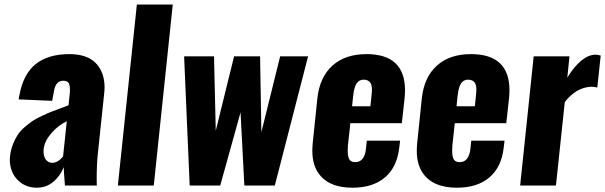

<svg xmlns="http://www.w3.org/2000/svg" viewBox="-20 -830 2707 859"><path d="M213.9 -101.6Q238.8 -101.6 262.2 -129.9L278.8 -287.6Q238.3 -268.1 208.7 -232.9Q179.2 -197.8 175.3 -163.6Q174.8 -157.7 174.8 -152.3Q174.8 -131.8 183.6 -118.2Q194.3 -101.6 213.9 -101.6ZM144 9.8Q103 9.3 74 -12Q44.9 -33.2 33.2 -64.5Q23.9 -88.9 23.9 -115.2Q23.9 -123 24.9 -130.9Q27.8 -159.2 37.6 -183.8Q47.4 -208.5 59.1 -226.6Q70.8 -244.6 90.8 -261.7Q110.8 -278.8 126.2 -289.1Q141.6 -299.3 167.5 -311.5Q193.4 -323.7 207.8 -329.3Q222.2 -335 249.5 -345Q276.9 -355 286.6 -358.9L292.5 -415.5Q293 -423.3 293 -429.7Q293 -445.3 289.1 -455.1Q283.2 -468.8 263.2 -468.8Q228.5 -468.8 221.2 -420.9L213.4 -378.9L63.5 -385.3Q63.5 -386.7 64.9 -395Q66.4 -403.3 66.9 -404.3Q84 -498.5 139.6 -543.2Q195.3 -587.9 290.5 -587.9Q376 -587.9 415 -540.5Q447.3 -501.5 447.8 -440.4Q447.8 -427.7 446.3 -413.6L418 -145Q412.6 -95.2 412.6 -30.8Q412.6 -15.6 413.1 0H270.5Q265.1 -68.8 265.1 -82Q249.5 -42.5 218.3 -16.4Q187 9.8 144 9.8Z M507.3 0 592.3 -809.6H752.9L668 0Z M828.6 0 803.7 -578.1H937.5L945.3 -245.1L1027.3 -578.1H1143.6L1149.4 -238.8L1233.4 -578.1H1358.4L1209.5 0H1073.2L1056.2 -327.1L965.3 0Z M1555.2 -354.5H1637.2L1643.1 -412.1Q1644 -420.9 1644 -428.7Q1644 -449.2 1637.2 -459.5Q1627.9 -473.6 1606.9 -473.6Q1586.9 -473.6 1575.7 -457.3Q1564.5 -440.9 1560.1 -401.4ZM1557.1 9.8Q1460.9 9.8 1415 -42Q1377 -84.5 1377.4 -155.8Q1377.4 -170.9 1378.9 -187.5L1399.9 -390.1Q1410.2 -484.9 1467.3 -536.4Q1524.4 -587.9 1619.6 -587.9Q1792 -587.9 1792 -426.3Q1792 -408.7 1790 -389.2L1777.8 -278.8H1547.4L1536.6 -179.2Q1535.6 -167 1535.6 -156.2Q1535.6 -135.7 1540 -123Q1546.9 -104.5 1568.8 -104.5Q1610.4 -104.5 1617.2 -163.1L1621.1 -200.7H1770L1766.1 -168Q1755.9 -81.5 1701.9 -35.9Q1647.9 9.8 1557.1 9.8Z M2022.5 -354.5H2104.5L2110.4 -412.1Q2111.3 -420.9 2111.3 -428.7Q2111.3 -449.2 2104.5 -459.5Q2095.2 -473.6 2074.2 -473.6Q2054.2 -473.6 2043 -457.3Q2031.7 -440.9 2027.3 -401.4ZM2024.4 9.8Q1928.2 9.8 1882.3 -42Q1844.2 -84.5 1844.7 -155.8Q1844.7 -170.9 1846.2 -187.5L1867.2 -390.1Q1877.4 -484.9 1934.6 -536.4Q1991.7 -587.9 2086.9 -587.9Q2259.3 -587.9 2259.3 -426.3Q2259.3 -408.7 2257.3 -389.2L2245.1 -278.8H2014.6L2003.9 -179.2Q2002.9 -167 2002.9 -156.2Q2002.9 -135.7 2007.3 -123Q2014.2 -104.5 2036.1 -104.5Q2077.6 -104.5 2084.5 -163.1L2088.4 -200.7H2237.3L2233.4 -168Q2223.1 -81.5 2169.2 -35.9Q2115.2 9.8 2024.4 9.8Z M2307.1 0 2367.7 -578.1H2527.8L2518.1 -482.9Q2582 -585.4 2645 -585.4Q2654.3 -585.4 2667.5 -581.5L2652.3 -438.5Q2636.2 -442.4 2624 -441.9Q2557.6 -438.5 2506.8 -373.5L2467.3 0Z"/></svg>

Font: Oswald
Style: Bold
Weight: 700
Designer: Vernon Adams
Foundry: Vernon Adams
Version: 3.0; ttfautohint (v0.94.23-7a4d-dirty) -l 8 -r 50 -G 200 -x 